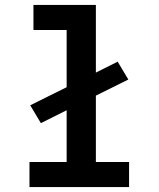

<svg xmlns="http://www.w3.org/2000/svg" viewBox="-20 -755 640 775"><path d="M99 0V-101H249V-310L145 -258L102 -330L249 -403V-634H115V-735H367V-462L455 -506L498 -434L367 -369V-101H501V0Z"/></svg>

Font: Iosevka Curly Slab Extended
Style: Bold
Weight: 700
Width: 7
Monospace: yes
Designer: Belleve Invis
Foundry: Belleve Invis
Version: Version 11.1.0; ttfautohint (v1.8.3)